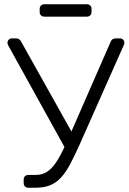

<svg xmlns="http://www.w3.org/2000/svg" viewBox="-20 -880 603 900"><path d="M113 0Q103 0 97 -6Q91 -12 91 -22V-37Q91 -48 97 -54Q103 -60 113 -60H147Q181 -60 205.5 -78Q230 -96 252.5 -134Q275 -172 301 -232L499 -685Q502 -693 508.5 -696.5Q515 -700 522 -700H543Q551 -700 557 -694Q563 -688 563 -680Q563 -676 562.5 -673.5Q562 -671 560 -668L354 -204Q331 -153 311 -114.5Q291 -76 268.5 -50.5Q246 -25 217 -12.5Q188 0 147 0ZM296 -166 18 -668Q15 -674 15 -680Q15 -688 21 -694Q27 -700 35 -700H56Q63 -700 69 -696.5Q75 -693 79 -685L332 -233ZM188 -802Q178 -802 172 -808Q166 -814 166 -824V-838Q166 -848 172 -854Q178 -860 188 -860H387Q397 -860 403 -854Q409 -848 409 -838V-824Q409 -814 403 -808Q397 -802 387 -802Z"/></svg>

Font: Rubik Light
Style: Regular
Weight: 300
Designer: Hubert and Fischer
Foundry: Hubert and Fischer
Version: Version 2.300;gftools[0.9.30]